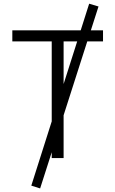

<svg xmlns="http://www.w3.org/2000/svg" viewBox="-20 -858 626 1042"><path d="M197.8 164.6 260.7 -31.7V0H325.2V-232.4L453.6 -633.3H539.1V-693.4H473.1L514.6 -822.8L463.9 -837.9L418 -693.4H46.9V-633.3H260.7V-199.2L149.9 149.4ZM325.2 -401.9V-633.3H398.9Z"/></svg>

Font: Cascadia Code PL Light
Style: Regular
Weight: 300
Monospace: yes
Designer: Aaron Bell
Foundry: Saja Typeworks
Version: Version 2404.023